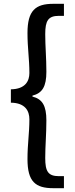

<svg xmlns="http://www.w3.org/2000/svg" viewBox="-20 -816 395 1006"><path d="M134 -191C134 -117 124 -63 124 18C124 136 166 170 259 170H315V107H289C232 107 217 82 217 12C217 -53 223 -111 223 -185C223 -262 202 -297 150 -310V-315C202 -328 223 -363 223 -440C223 -514 217 -572 217 -637C217 -707 232 -733 289 -733H315V-796H259C166 -796 124 -761 124 -643C124 -562 134 -508 134 -433C134 -392 113 -349 37 -348V-278C113 -277 134 -234 134 -191Z"/></svg>

Font: Kinto Sans Med
Style: Regular
Weight: 500
Designer: Authors: Ryoko NISHIZUKA  (kana & ideographs); Paul D. Hunt (Latin, Greek & Cyrillic); Wenlong ZHANG  (bopomofo); Sandol
Foundry: Adobe Systems Incorporated, ookami Inc.
Version: Version 0.001